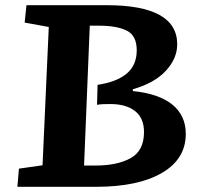

<svg xmlns="http://www.w3.org/2000/svg" viewBox="-20 -720 767 740"><path d="M663 -549Q663 -495 619.5 -447.5Q576 -400 492 -376V-369Q592 -359 644 -317Q696 -275 696 -204Q696 -107 604 -53.5Q512 0 350 0H47L53 -70L144 -83L168 -616L75 -633L82 -700H391Q663 -700 663 -549ZM356 -393Q430 -404 468.5 -436.5Q507 -469 507 -526Q507 -583 468.5 -602Q430 -621 362 -621H326L304 -82H348Q432 -82 483.5 -110.5Q535 -139 535 -211Q535 -265 500.5 -292Q466 -319 405 -319Q388 -319 376.5 -318.5Q365 -318 354 -316Z"/></svg>

Font: Literata 7pt
Style: Bold Italic
Weight: 700
Italic angle: -2°
Designer: Latin by Veronika Burian and Jose Scaglione. Greek by Irene Vlachou. Cyrillic by Vera Evstafieva
Foundry: TypeTogether
Version: Version 3.002